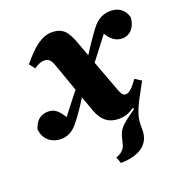

<svg xmlns="http://www.w3.org/2000/svg" viewBox="-132 -617 909 962"><g transform="rotate(-20 323.0 -136.0)"><path d="M15 -71C20 -9 68 16 110 16C151 16 179 -5 202 -34C229 -68 253 -103 279 -145L307 -66C330 -3 367 20 419 20C448 20 475 10 499 -7L506 -2C417 61 409 71 396 124L391 145C385 171 365 189 338 197L350 231C457 229 508 184 508 112V84C508 29 536 -21 582 -104C585 -109 588 -115 591 -121L557 -142C531 -105 510 -84 492 -84C479 -84 471 -91 461 -117L398 -286C429 -326 460 -367 491 -407L492 -405C512 -373 536 -353 571 -353C613 -353 643 -387 646 -438C635 -482 601 -503 562 -503C524 -503 491 -489 461 -449C441 -423 413 -383 381 -332L353 -408C331 -468 310 -503 248 -503C194 -503 146 -465 86 -391L109 -361C125 -374 146 -383 164 -383C185 -383 197 -374 209 -341L262 -192C232 -154 202 -116 173 -78C148 -119 127 -136 95 -136C55 -136 29 -115 15 -71Z"/></g></svg>

Font: Source Serif Pro Black
Style: Italic
Weight: 900
Italic angle: -12°
Designer: Frank Grießhammer
Foundry: Adobe Systems Incorporated
Version: Version 3.001;hotconv 1.0.111;makeotfexe 2.5.65597